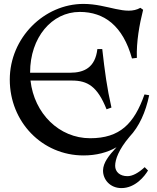

<svg xmlns="http://www.w3.org/2000/svg" viewBox="-20 -780 803 982"><path d="M407 15C473 15 529 0 576 -27C536 16 508 52 507 91C506 138 543 182 601 182C672 182 720 121 737 92L720 75C688 105 657 121 632 121C593 121 569 99 569 68C569 36 587 -15 642 -80C692 -133 725 -206 743 -293L719 -297C666 -147 593 -73 441 -73C283 -73 155 -199 136 -368H348C427 -368 478 -339 525 -221L550 -230C527 -331 516 -414 503 -529H478C467 -434 410 -408 338 -408H134V-410C134 -587 244 -719 388 -719C514 -719 609 -647 655 -481L680 -484C677 -565 693 -655 712 -730L698 -740C624 -698 530 -760 407 -760C205 -760 30 -586 30 -373C30 -156 196 15 407 15Z"/></svg>

Font: Basteleur Moonlight
Style: Regular
Weight: 300
Designer: Keussel
Foundry: Keussel Studio
Version: Version 1.300;Glyphs 3.2 (3192)